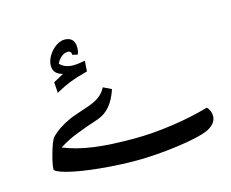

<svg xmlns="http://www.w3.org/2000/svg" viewBox="-83 -811 952 792"><g transform="rotate(-15 392.5 -414.5)"><path d="M167 -489C214 -515 247 -528 306 -543L309 -588C288 -584 271 -582 258 -582C234 -582 215 -590 202 -604C212 -625 230 -642 251 -642C259 -642 265 -636 265 -629V-625L287 -620C292 -629 293 -639 293 -649C293 -678 279 -694 250 -694C212 -694 168 -646 168 -604C168 -581 181 -565 208 -559L164 -535ZM410 -135C510 -135 671 -154 723 -180C748 -193 761 -210 761 -232C761 -246 756 -259 745 -271C651 -243 525 -225 423 -225C288 -225 201 -236 124 -267C152 -285 176 -297 206 -308C231 -318 259 -328 296 -340C339 -355 367 -387 387 -446L352 -463C339 -437 317 -416 266 -400C225 -386 200 -378 190 -373C154 -357 126 -338 106 -317C93 -304 68 -216 68 -189C68 -182 84 -174 117 -165C189 -146 313 -135 410 -135Z"/></g></svg>

Font: Noto Naskh Arabic UI Medium
Style: Regular
Weight: 500
Designer: Monotype Design Team, David Williams, Mohamad Dakak and Nizar Qandah
Foundry: Monotype Imaging Inc.
Version: Version 2.014